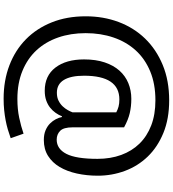

<svg xmlns="http://www.w3.org/2000/svg" viewBox="33 -774 954 1060"><g transform="rotate(90 510.0 -244.0)"><path d="M743 174Q718 183 694 190Q670 197 643.5 202Q617 207 588 210Q559 213 525 213Q424 213 340.5 181Q257 149 197 90Q137 31 103.5 -52.5Q70 -136 70 -240Q70 -338 101.5 -422Q133 -506 193 -568Q253 -630 339 -665.5Q425 -701 534 -701Q636 -701 714 -669Q792 -637 844.5 -582.5Q897 -528 923.5 -456.5Q950 -385 950 -307Q950 -246 938 -191.5Q926 -137 902 -96.5Q878 -56 841 -32.5Q804 -9 753 -9Q722 -9 699.5 -18.5Q677 -28 662 -43Q647 -58 638 -75.5Q629 -93 626 -109H622Q615 -91 603 -74Q591 -57 574 -43.5Q557 -30 534 -22Q511 -14 481 -14Q398 -14 353 -73Q308 -132 308 -231Q308 -296 324.5 -345Q341 -394 370 -426.5Q399 -459 439 -475.5Q479 -492 526 -492Q567 -492 604 -483.5Q641 -475 683 -452V-168Q683 -118 702.5 -99Q722 -80 751 -80Q802 -80 829.5 -133.5Q857 -187 857 -305Q857 -377 835.5 -436Q814 -495 773 -537Q732 -579 672 -602Q612 -625 534 -625Q443 -625 373.5 -596Q304 -567 257.5 -515.5Q211 -464 187 -393.5Q163 -323 163 -240Q163 -157 187 -88Q211 -19 257 31Q303 81 371 109Q439 137 526 137Q583 137 630 127Q677 117 718 103ZM529 -426Q398 -426 398 -231Q398 -158 421.5 -119.5Q445 -81 492 -81Q518 -81 536.5 -90.5Q555 -100 567.5 -113.5Q580 -127 588 -141.5Q596 -156 600 -167V-409Q585 -417 568.5 -421.5Q552 -426 529 -426Z"/></g></svg>

Font: Feura Sans
Style: Regular
Weight: 400
Designer: Carrois Corporate & Edenspiekermann
Foundry: Carrois Corporate GbR & Edenspiekermann AG
Version: Version 1.001